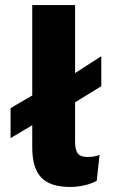

<svg xmlns="http://www.w3.org/2000/svg" viewBox="-20 -732 447 762"><path d="M382 -509 278 -442V-712H108V-353L22 -303V-184L108 -235V-148C108 -37 153 10 260 10C297 10 340 0 364 -15L375 -117C357 -111 346 -109 326 -109C291 -109 278 -126 278 -170V-326L382 -390Z"/></svg>

Font: Work Sans
Style: Bold
Weight: 700
Designer: Wei Huang
Foundry: Wei Huang
Version: Version 2.012